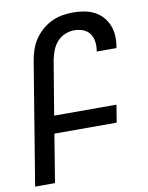

<svg xmlns="http://www.w3.org/2000/svg" viewBox="-84 -804 668 865"><g transform="rotate(-10 250.0 -371.5)"><path d="M6 0 98 -559Q102 -583 110 -607.5Q118 -632 132.5 -654Q147 -676 167.5 -694Q188 -712 211 -723Q234 -734 259 -738.5Q284 -743 309 -743Q334 -743 358.5 -739Q383 -735 404.5 -724.5Q426 -714 442 -697Q458 -680 467.5 -658Q477 -636 479 -611Q481 -586 477 -561L475 -551H385L386 -557Q389 -578 386 -598Q383 -618 371.5 -633.5Q360 -649 341 -656Q322 -663 301 -663Q280 -663 258.5 -654Q237 -645 222 -627.5Q207 -610 199 -588.5Q191 -567 187 -546L146 -300H431L418 -220H133L97 0Z"/></g></svg>

Font: Iosevka Term Curly Md Obl
Style: Regular
Weight: 500
Italic angle: -9°
Designer: Belleve Invis
Foundry: Belleve Invis
Version: Version 32.3.0